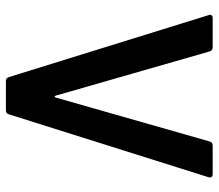

<svg xmlns="http://www.w3.org/2000/svg" viewBox="-65 -675 740 650"><g transform="rotate(90 305.0 -350.0)"><path d="M254 0Q244 0 241 -10L30 -690Q30 -700 41 -700H140Q151 -700 154 -690L304 -168Q305 -165 307 -165Q309 -165 310 -168L459 -690Q462 -700 473 -700H570Q576 -700 578.5 -697Q581 -694 581 -690Q581 -688 580 -686L367 -10Q364 0 354 0Z"/></g></svg>

Font: LinhAnh SemBd
Style: Regular
Weight: 600
Monospace: yes
Designer: Jeremy Tribby
Foundry: Tribby Type
Version: Version 1.408